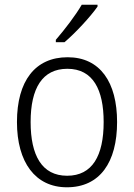

<svg xmlns="http://www.w3.org/2000/svg" viewBox="-20 -785 569 815"><path d="M394 -757V-765H327C301 -720 255 -660 217 -616V-606H254C300 -645 364 -714 394 -757ZM477 -267C477 -436 405 -542 267 -542C129 -542 52 -441 52 -267C52 -96 130 10 264 10C404 10 477 -96 477 -267ZM110 -267C110 -411 160 -493 266 -493C375 -493 420 -404 420 -267C420 -124 372 -39 265 -39C158 -39 110 -125 110 -267Z"/></svg>

Font: Noto Sans Telugu SemiCondensed Light
Style: Regular
Weight: 300
Width: 4
Designer: Jelle Bosma - Monotype Design Team
Foundry: Monotype Imaging Inc.
Version: Version 2.005